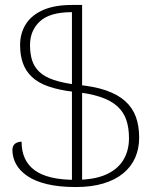

<svg xmlns="http://www.w3.org/2000/svg" viewBox="-20 -744 620 774"><path d="M286 10Q219 10 170.5 -1.5Q122 -13 91 -34Q60 -55 45 -82Q30 -109 30 -140Q30 -150 34.5 -157.5Q39 -165 48 -169Q57 -173 67 -173Q67 -96 120 -57.5Q173 -19 283 -19Q358 -19 405.5 -39.5Q453 -60 476.5 -98Q500 -136 500 -187Q500 -229 489 -261Q478 -293 452.5 -316Q427 -339 383.5 -353.5Q340 -368 276 -374Q217 -381 175.5 -395.5Q134 -410 109 -433.5Q84 -457 72.5 -489Q61 -521 61 -562Q61 -610 84 -646.5Q107 -683 153.5 -703.5Q200 -724 270 -724V-695Q181 -695 141 -658Q101 -621 101 -562Q101 -527 109.5 -500.5Q118 -474 139 -454Q160 -434 197.5 -421.5Q235 -409 292 -402Q360 -396 407.5 -379.5Q455 -363 484.5 -336.5Q514 -310 527.5 -273.5Q541 -237 541 -189Q541 -145 525 -108.5Q509 -72 477 -45.5Q445 -19 397 -4.5Q349 10 286 10ZM270 -724H311V-5H270Z"/></svg>

Font: Noto Serif Armenian ExtraLight
Style: Regular
Weight: 250
Version: Version 2.007